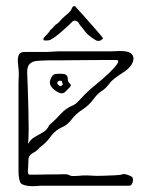

<svg xmlns="http://www.w3.org/2000/svg" viewBox="-20 -622 487 643"><path d="M70 0Q55 -3 50 -8Q46 -13 44 -24.5Q42 -36 42 -48V-344Q42 -352 42.5 -358.5Q43 -365 43 -372Q43 -389 40.5 -407Q38 -425 42.5 -437Q47 -449 66 -448Q82 -448 89 -448Q96 -448 105 -448Q114 -448 137 -448Q146 -448 155.5 -449Q165 -450 174 -450Q188 -450 217.5 -450Q247 -450 280.5 -450Q314 -450 340 -450Q366 -450 373 -451H385Q408 -451 417.5 -444Q427 -437 427 -426Q427 -406 401 -385Q391 -378 377 -369Q363 -360 352 -349Q334 -325 320.5 -317Q307 -309 294 -291Q278 -269 256 -255Q234 -241 219 -221Q205 -203 187 -195.5Q169 -188 152 -168Q145 -158 137.5 -149.5Q130 -141 112 -127Q104 -117 95 -112.5Q86 -108 80.5 -102Q75 -96 75 -82Q75 -69 73.5 -53Q72 -37 80 -37Q83 -37 96 -37Q109 -37 126 -37.5Q143 -38 156.5 -38Q170 -38 174 -38Q182 -38 194.5 -38.5Q207 -39 215 -34Q220 -32 227 -32.5Q234 -33 241 -33Q258 -35 272.5 -34.5Q287 -34 304 -33Q309 -33 328 -33.5Q347 -34 366 -35Q385 -36 389 -38Q393 -41 407 -36.5Q421 -32 424 -27Q427 -22 424 -11Q421 0 412 0Q408 0 385.5 0Q363 0 330 0Q297 0 261 0Q225 0 192.5 0Q160 0 138.5 0Q117 0 114 0Q87 3 70 0ZM74 -140Q82 -155 96 -163Q110 -171 124 -179Q138 -187 145 -203Q166 -221 183.5 -240.5Q201 -260 226 -270Q233 -273 240 -280.5Q247 -288 254 -295Q273 -316 299 -337Q325 -358 337 -370Q340 -372 348 -380Q356 -388 364.5 -397.5Q373 -407 375.5 -414Q378 -421 370 -421Q350 -421 314 -421Q278 -421 242.5 -420.5Q207 -420 186 -420Q170 -420 153 -420Q136 -420 119 -419Q112 -419 100 -417.5Q88 -416 79.5 -408Q71 -400 71 -380Q72 -359 73 -327Q74 -295 75 -260Q76 -225 76 -193Q76 -161 74 -140ZM199 -315Q189 -305 174.5 -313Q160 -321 153 -330Q147 -338 147 -346Q147 -354 152.5 -363.5Q158 -373 165 -374Q176 -376 191.5 -374.5Q207 -373 207 -358Q207 -347 214 -342Q221 -337 213 -329ZM186 -335 190 -339Q192 -341 190 -342Q188 -343 188 -347Q188 -351 184 -351.5Q180 -352 177 -351Q172 -349 172 -343Q172 -340 174 -339Q176 -337 179.5 -334.5Q183 -332 186 -335ZM303 -486Q289 -494 279.5 -502Q270 -510 267 -514Q265 -516 258.5 -525Q252 -534 250 -535Q248 -538 244.5 -543.5Q241 -549 239 -550Q233 -553 231 -553Q229 -553 224 -551Q220 -547 209 -536.5Q198 -526 184.5 -514.5Q171 -503 159.5 -495Q148 -487 143 -487Q135 -486 129 -486.5Q123 -487 127 -496Q133 -502 139 -508.5Q145 -515 149 -522Q154 -525 160 -532.5Q166 -540 172 -543Q180 -550 183.5 -554.5Q187 -559 194 -565Q202 -572 210 -579Q218 -586 222 -597Q224 -601 228 -601.5Q232 -602 234 -598Q245 -586 260.5 -569Q276 -552 291 -534.5Q306 -517 316 -505.5Q326 -494 325 -493Q323 -492 320 -489Q317 -486 315 -486Q310 -484 303 -486Z"/></svg>

Font: Sankofa Display
Style: Regular
Weight: 400
Designer: Batsirai Madzonga
Foundry: Batsirai Madzonga
Version: Version 1.000; ttfautohint (v1.8.4.7-5d5b)